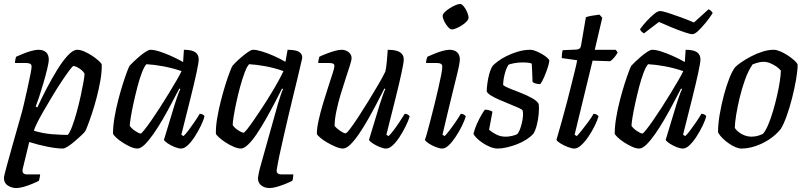

<svg xmlns="http://www.w3.org/2000/svg" viewBox="-23 -752 4085 972"><path d="M60 200Q37 200 17 187.5Q-3 175 -3 150Q-3 140 9 96Q21 52 39.5 -14Q58 -80 79 -153Q88 -182 97.5 -223Q107 -264 116 -304.5Q125 -345 131 -375.5Q137 -406 137 -414Q137 -425 130 -429Q123 -433 109 -433H53Q53 -442 55 -451.5Q57 -461 59 -465Q75 -472 95.5 -480.5Q116 -489 137 -494.5Q158 -500 171 -500Q197 -500 210.5 -487Q224 -474 224 -451Q224 -436 216 -403Q208 -370 197 -332Q186 -294 175 -261Q164 -228 158 -213L166 -208Q186 -252 212 -302Q238 -352 266 -397.5Q294 -443 320.5 -471.5Q347 -500 368 -500Q384 -500 404.5 -491Q425 -482 444.5 -469Q464 -456 477.5 -443.5Q491 -431 492 -425Q493 -390 485.5 -346.5Q478 -303 466.5 -259Q455 -215 442.5 -177.5Q430 -140 420.5 -115.5Q411 -91 408 -87Q402 -79 387 -65Q372 -51 354.5 -36Q337 -21 320.5 -10.5Q304 0 295 0Q264 0 216.5 -9.5Q169 -19 125 -33L92 103Q89 118 95 124.5Q101 131 114 131H180Q180 138 178 147Q176 156 174 163Q161 170 139.5 179Q118 188 96.5 194Q75 200 60 200ZM320 -69Q330 -80 342 -111.5Q354 -143 365 -183Q376 -223 385 -264Q394 -305 399.5 -336Q405 -367 405 -379Q400 -389 389 -398Q378 -407 366.5 -412.5Q355 -418 349 -418Q345 -418 329.5 -397.5Q314 -377 291.5 -343.5Q269 -310 245.5 -271Q222 -232 200.5 -195Q179 -158 165 -130Q151 -102 149 -90Q196 -76 241.5 -72.5Q287 -69 320 -69Z M673 0Q657 0 637 -9Q617 -18 597 -31Q577 -44 564 -56.5Q551 -69 549 -75Q549 -112 556.5 -156.5Q564 -201 575.5 -245.5Q587 -290 599 -327.5Q611 -365 620.5 -390Q630 -415 633 -419Q638 -425 652 -438.5Q666 -452 682.5 -466Q699 -480 714.5 -490Q730 -500 738 -500Q757 -500 784 -491.5Q811 -483 842.5 -469Q874 -455 904 -438L908 -500Q947 -500 965 -488Q983 -476 983 -451Q983 -436 972 -384.5Q961 -333 941 -253Q921 -173 895 -70L906 -63Q917 -73 931.5 -92.5Q946 -112 961.5 -134.5Q977 -157 988 -176Q996 -176 1003.5 -172Q1011 -168 1012 -163Q1007 -142 993.5 -114.5Q980 -87 963 -60.5Q946 -34 928 -17Q910 0 894 0Q880 0 860.5 -8Q841 -16 825.5 -26.5Q810 -37 807 -44L861 -222Q867 -241 872.5 -257Q878 -273 882.5 -284.5Q887 -296 890 -301L885 -304Q867 -270 845.5 -229Q824 -188 800.5 -147.5Q777 -107 753.5 -73.5Q730 -40 709.5 -20Q689 0 673 0ZM689 -76Q693 -76 707.5 -94Q722 -112 742.5 -141.5Q763 -171 786 -206.5Q809 -242 830.5 -277.5Q852 -313 870 -343.5Q888 -374 896 -392Q849 -408 802.5 -416.5Q756 -425 718 -427Q707 -415 695 -383.5Q683 -352 672.5 -311.5Q662 -271 653 -230Q644 -189 639 -158Q634 -127 634 -115Q643 -101 662 -88.5Q681 -76 689 -76Z M1342 200Q1317 200 1300 187Q1283 174 1283 150Q1283 146 1286 129.5Q1289 113 1296 88L1384 -226Q1392 -253 1399 -273.5Q1406 -294 1410 -301L1405 -304Q1388 -270 1366.5 -229Q1345 -188 1322 -147.5Q1299 -107 1276.5 -73.5Q1254 -40 1233 -20Q1212 0 1197 0Q1181 0 1160 -9Q1139 -18 1119 -31Q1099 -44 1085.5 -56.5Q1072 -69 1070 -75Q1069 -110 1076.5 -154Q1084 -198 1095.5 -243Q1107 -288 1119 -326Q1131 -364 1141 -389.5Q1151 -415 1154 -419Q1159 -425 1172.5 -438.5Q1186 -452 1203 -466Q1220 -480 1234.5 -490Q1249 -500 1258 -500Q1276 -500 1303.5 -491.5Q1331 -483 1362 -469.5Q1393 -456 1422 -439L1433 -500Q1442 -500 1454.5 -499Q1467 -498 1479 -494.5Q1491 -491 1499 -482.5Q1507 -474 1507 -460Q1507 -457 1506 -453.5Q1505 -450 1504 -445Q1495 -405 1483.5 -357.5Q1472 -310 1459.5 -259Q1447 -208 1435 -156.5Q1423 -105 1412 -57Q1401 -9 1392 33Q1383 75 1378 107Q1376 120 1383 125.5Q1390 131 1400 131H1462Q1462 139 1460.5 148.5Q1459 158 1457 163Q1444 170 1423 178.5Q1402 187 1380 193.5Q1358 200 1342 200ZM1210 -80Q1214 -80 1228 -97.5Q1242 -115 1262 -144Q1282 -173 1305 -208Q1328 -243 1349.5 -278.5Q1371 -314 1387.5 -344Q1404 -374 1412 -392Q1364 -409 1319 -417Q1274 -425 1238 -427Q1227 -415 1215.5 -384.5Q1204 -354 1193 -314Q1182 -274 1173.5 -234Q1165 -194 1160 -163Q1155 -132 1155 -119Q1160 -110 1171 -101Q1182 -92 1193.5 -86Q1205 -80 1210 -80Z M1713 0Q1698 0 1676.5 -9Q1655 -18 1633.5 -30.5Q1612 -43 1597.5 -55.5Q1583 -68 1581 -74Q1581 -102 1590 -143Q1599 -184 1612.5 -228.5Q1626 -273 1639 -313Q1652 -353 1661 -381Q1670 -409 1670 -417Q1670 -427 1663 -430Q1656 -433 1644 -433H1588Q1588 -442 1590.5 -451.5Q1593 -461 1594 -465Q1611 -473 1632 -481Q1653 -489 1672.5 -494.5Q1692 -500 1706 -500Q1727 -500 1742 -488Q1757 -476 1757 -457Q1757 -448 1748.5 -421Q1740 -394 1727 -355Q1714 -316 1701 -272.5Q1688 -229 1679.5 -187.5Q1671 -146 1671 -114Q1682 -101 1700 -89Q1718 -77 1726 -77Q1732 -77 1749.5 -100Q1767 -123 1791.5 -160.5Q1816 -198 1842.5 -241Q1869 -284 1892 -323.5Q1915 -363 1928 -390Q1933 -412 1935.5 -443.5Q1938 -475 1940 -500Q1966 -500 1984 -495Q2002 -490 2011.5 -479Q2021 -468 2021 -451Q2021 -436 2010 -384.5Q1999 -333 1979 -253Q1959 -173 1933 -70L1944 -63Q1955 -73 1970.5 -93.5Q1986 -114 2001 -137Q2016 -160 2026 -176Q2034 -176 2041 -172Q2048 -168 2051 -163Q2045 -142 2031.5 -114.5Q2018 -87 2001 -60.5Q1984 -34 1966 -17Q1948 0 1932 0Q1918 0 1898.5 -8Q1879 -16 1863.5 -26.5Q1848 -37 1845 -44L1899 -222Q1908 -249 1915.5 -271Q1923 -293 1928 -301L1923 -304Q1906 -270 1884.5 -229Q1863 -188 1840 -147.5Q1817 -107 1794 -73.5Q1771 -40 1750.5 -20Q1730 0 1713 0Z M2216 0Q2202 0 2182 -8Q2162 -16 2146.5 -26.5Q2131 -37 2128 -44Q2132 -53 2139.5 -80.5Q2147 -108 2157 -146Q2167 -184 2177 -225Q2187 -266 2196 -305Q2205 -344 2210.5 -372.5Q2216 -401 2216 -414Q2216 -425 2209 -429Q2202 -433 2189 -433H2134Q2134 -443 2136.5 -452Q2139 -461 2141 -465Q2157 -472 2177.5 -480.5Q2198 -489 2218.5 -494.5Q2239 -500 2252 -500Q2278 -500 2291.5 -487Q2305 -474 2305 -451Q2305 -443 2301.5 -423.5Q2298 -404 2290.5 -374Q2283 -344 2272.5 -301Q2262 -258 2248 -200.5Q2234 -143 2217 -70L2228 -63Q2238 -73 2253 -92.5Q2268 -112 2284 -135.5Q2300 -159 2310 -176Q2318 -176 2325 -172Q2332 -168 2335 -163Q2329 -142 2315.5 -114.5Q2302 -87 2284.5 -60.5Q2267 -34 2249.5 -17Q2232 0 2216 0ZM2264 -603Q2256 -603 2245 -615.5Q2234 -628 2226 -644Q2218 -660 2218 -672Q2218 -680 2228.5 -690.5Q2239 -701 2254 -710.5Q2269 -720 2283.5 -726Q2298 -732 2306 -732Q2315 -732 2325 -719.5Q2335 -707 2342 -690.5Q2349 -674 2349 -662Q2349 -654 2339.5 -643.5Q2330 -633 2315 -623.5Q2300 -614 2286.5 -608.5Q2273 -603 2264 -603Z M2496 0Q2479 0 2459 -8Q2439 -16 2421 -28Q2403 -40 2390 -53Q2377 -66 2374 -75Q2380 -100 2391.5 -125.5Q2403 -151 2414.5 -170.5Q2426 -190 2432 -197Q2439 -197 2446.5 -195.5Q2454 -194 2460.5 -191.5Q2467 -189 2470 -186Q2467 -170 2462.5 -146.5Q2458 -123 2453 -95Q2468 -82 2489.5 -71Q2511 -60 2537 -60Q2551 -60 2567 -63.5Q2583 -67 2594 -72Q2602 -79 2608 -94Q2614 -109 2618.5 -127.5Q2623 -146 2624.5 -163.5Q2626 -181 2623 -192Q2621 -198 2602.5 -206Q2584 -214 2558.5 -224.5Q2533 -235 2507 -246Q2481 -257 2462.5 -268.5Q2444 -280 2441 -290Q2441 -303 2444 -327.5Q2447 -352 2454 -378Q2461 -404 2472 -420Q2480 -428 2497.5 -441.5Q2515 -455 2541 -468Q2567 -481 2598.5 -490.5Q2630 -500 2663 -500Q2673 -500 2688.5 -494Q2704 -488 2720.5 -478.5Q2737 -469 2747.5 -459.5Q2758 -450 2758 -444Q2758 -436 2750.5 -412Q2743 -388 2732.5 -363.5Q2722 -339 2712 -326Q2704 -326 2696 -327.5Q2688 -329 2681.5 -332Q2675 -335 2673 -337Q2673 -350 2672 -367Q2671 -384 2670.5 -401Q2670 -418 2669 -430Q2659 -434 2646.5 -435Q2634 -436 2624 -436Q2601 -436 2579.5 -432Q2558 -428 2551 -424Q2541 -409 2533 -380.5Q2525 -352 2524 -322Q2534 -313 2559.5 -303Q2585 -293 2615.5 -281Q2646 -269 2671 -255Q2696 -241 2704 -226Q2707 -203 2704 -173Q2701 -143 2694 -116.5Q2687 -90 2677 -75Q2664 -60 2642.5 -46Q2621 -32 2595 -22Q2569 -12 2543.5 -6Q2518 0 2496 0Z M2885 0Q2872 0 2851 -8Q2830 -16 2813.5 -26.5Q2797 -37 2794 -44Q2808 -92 2821.5 -140Q2835 -188 2847 -234Q2859 -280 2869 -320.5Q2879 -361 2887 -393Q2895 -425 2899 -447L2821 -458Q2821 -471 2822.5 -482.5Q2824 -494 2826 -498L2895 -501Q2906 -502 2911.5 -506.5Q2917 -511 2919 -524L2943 -665Q2954 -669 2974 -672.5Q2994 -676 3012 -678L3026 -662L2988 -500H3094L3104 -487Q3098 -475 3087.5 -462Q3077 -449 3066 -442L2977 -445L2886 -70L2897 -63Q2906 -72 2922 -92Q2938 -112 2955 -135Q2972 -158 2982 -176Q2991 -176 2998 -171.5Q3005 -167 3007 -163Q3001 -142 2987.5 -114.5Q2974 -87 2956 -60.5Q2938 -34 2919.5 -17Q2901 0 2885 0Z M3213 0Q3197 0 3177 -9Q3157 -18 3137 -31Q3117 -44 3104 -56.5Q3091 -69 3089 -75Q3089 -112 3096.5 -156.5Q3104 -201 3115.5 -245.5Q3127 -290 3139 -327.5Q3151 -365 3160.5 -390Q3170 -415 3173 -419Q3178 -425 3192 -438.5Q3206 -452 3222.5 -466Q3239 -480 3254.5 -490Q3270 -500 3278 -500Q3297 -500 3324 -491.5Q3351 -483 3382.5 -469Q3414 -455 3444 -438L3448 -500Q3487 -500 3505 -488Q3523 -476 3523 -451Q3523 -436 3512 -384.5Q3501 -333 3481 -253Q3461 -173 3435 -70L3446 -63Q3457 -73 3471.5 -92.5Q3486 -112 3501.5 -134.5Q3517 -157 3528 -176Q3536 -176 3543.5 -172Q3551 -168 3552 -163Q3547 -142 3533.5 -114.5Q3520 -87 3503 -60.5Q3486 -34 3468 -17Q3450 0 3434 0Q3420 0 3400.5 -8Q3381 -16 3365.5 -26.5Q3350 -37 3347 -44L3401 -222Q3407 -241 3412.5 -257Q3418 -273 3422.5 -284.5Q3427 -296 3430 -301L3425 -304Q3407 -270 3385.5 -229Q3364 -188 3340.5 -147.5Q3317 -107 3293.5 -73.5Q3270 -40 3249.5 -20Q3229 0 3213 0ZM3229 -76Q3233 -76 3247.5 -94Q3262 -112 3282.5 -141.5Q3303 -171 3326 -206.5Q3349 -242 3370.5 -277.5Q3392 -313 3410 -343.5Q3428 -374 3436 -392Q3389 -408 3342.5 -416.5Q3296 -425 3258 -427Q3247 -415 3235 -383.5Q3223 -352 3212.5 -311.5Q3202 -271 3193 -230Q3184 -189 3179 -158Q3174 -127 3174 -115Q3183 -101 3202 -88.5Q3221 -76 3229 -76ZM3482 -579Q3471 -579 3441.5 -589Q3412 -599 3377 -613.5Q3342 -628 3313 -641L3237 -583Q3233 -585 3227 -590Q3221 -595 3217 -604Q3232 -625 3251.5 -646Q3271 -667 3289 -681.5Q3307 -696 3318 -696Q3331 -696 3360 -686.5Q3389 -677 3425 -664Q3461 -651 3490 -638L3564 -705Q3572 -702 3577.5 -696Q3583 -690 3585 -686Q3570 -662 3550 -637.5Q3530 -613 3512 -596Q3494 -579 3482 -579Z M3730 0Q3717 0 3700.5 -7Q3684 -14 3666.5 -26Q3649 -38 3634.5 -52.5Q3620 -67 3612 -82Q3612 -124 3620.5 -173Q3629 -222 3641.5 -269.5Q3654 -317 3669 -355Q3684 -393 3698 -411Q3708 -422 3730 -437Q3752 -452 3779.5 -466.5Q3807 -481 3837 -490.5Q3867 -500 3894 -500Q3908 -500 3927 -492Q3946 -484 3965 -471.5Q3984 -459 3998 -446.5Q4012 -434 4015 -425Q4015 -394 4007 -348.5Q3999 -303 3986.5 -254Q3974 -205 3959 -163.5Q3944 -122 3929 -98Q3903 -67 3870 -45.5Q3837 -24 3800.5 -12Q3764 0 3730 0ZM3781 -60Q3789 -60 3799 -61.5Q3809 -63 3820 -66.5Q3831 -70 3840 -75Q3853 -90 3866 -120.5Q3879 -151 3890.5 -190Q3902 -229 3911 -268.5Q3920 -308 3925 -341.5Q3930 -375 3930 -395Q3920 -407 3905.5 -416.5Q3891 -426 3875 -432.5Q3859 -439 3842 -439Q3829 -439 3815.5 -435.5Q3802 -432 3787 -426Q3765 -394 3749 -349.5Q3733 -305 3721.5 -257Q3710 -209 3703.5 -168Q3697 -127 3697 -104Q3705 -92 3718 -82Q3731 -72 3748 -66Q3765 -60 3781 -60Z"/></svg>

Font: Texturina 12pt
Style: Italic
Weight: 400
Italic angle: -11°
Designer: Guillermo Torres Carreño
Foundry: Omnibus-Type
Version: Version 1.002